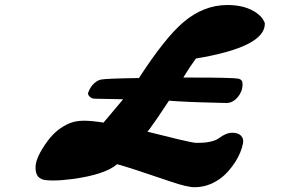

<svg xmlns="http://www.w3.org/2000/svg" viewBox="-20 -722 1203 778"><path d="M479 -319.8Q391.1 -321.8 375 -321.8Q358.9 -321.8 354.2 -323.5Q349.6 -325.2 345.7 -328.6Q335 -337.4 336.9 -344.5Q338.9 -351.6 343 -359.6Q347.2 -367.7 353.5 -376Q369.6 -395 388.2 -399.4Q406.7 -403.8 543 -405.8Q647.9 -567.4 721.2 -630.4Q804.2 -701.7 901.4 -701.7Q975.1 -701.7 1020.5 -668.9Q1038.1 -655.8 1045.7 -643.3Q1053.2 -630.9 1053.2 -626Q1053.2 -531.2 773.9 -484.9Q762.2 -469.2 749.5 -450.2L722.7 -407.7H762.7Q919.9 -407.7 946.3 -403.3Q962.9 -398.9 962.9 -382.3Q962.9 -365.7 958 -353Q953.1 -340.3 944.3 -329.6Q923.8 -304.7 897.5 -304.7Q890.1 -304.7 874.5 -305.2Q858.9 -305.7 838.6 -306.2Q818.4 -306.6 794.7 -307.4Q771 -308.1 748 -309.1Q694.3 -311.5 664.6 -314Q613.8 -236.3 585.9 -198.7L577.1 -188.5L704.1 -157.2Q763.7 -143.1 775.1 -143.1Q786.6 -143.1 798.3 -143.6Q810.1 -144 822.3 -146Q852.5 -150.9 867.2 -162.1Q896.5 -184.1 920.9 -184.1Q945.3 -184.1 956.8 -171.9Q968.3 -159.7 964.6 -141.1Q960.9 -122.6 953.4 -104Q945.8 -85.4 933.6 -66.2Q921.4 -46.9 905 -28.3Q888.7 -9.8 867.7 4.9Q821.3 36.6 768.1 36.6Q737.8 36.6 671.4 13.7Q498.5 -45.4 454.6 -56.6Q404.8 -14.2 273.4 3.4Q229.5 9.3 195.3 9.3Q161.1 9.3 150.1 4.4Q139.2 -0.5 133.3 -7.8Q124 -20 124 -43.9Q124 -84.5 173.8 -151.9Q209.5 -199.7 259.8 -221.7Q286.1 -232.9 319.3 -232.9Q352.5 -232.9 399.4 -225.1Z"/></svg>

Font: Sarina
Style: Regular
Weight: 400
Designer: James Grieshaber
Foundry: James Grieshaber
Version: Version 1.001